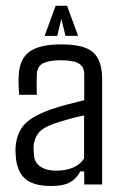

<svg xmlns="http://www.w3.org/2000/svg" viewBox="-20 -634 415 660"><path d="M156.2 5.4Q96.7 5.4 68.1 -18.1Q39.6 -41.5 34.7 -91.3Q34.2 -101.1 33.4 -110.8Q32.7 -120.6 33.7 -129.9Q37.1 -173.3 61 -202.9Q85 -232.4 151.9 -256.8Q179.2 -266.6 209.5 -274.4Q239.7 -282.2 269.5 -289.6V-379.9Q269.5 -403.8 251.5 -415.3Q233.4 -426.8 188.5 -426.8Q149.4 -426.8 129.2 -417Q108.9 -407.2 106.9 -381.3Q106 -369.1 106 -346.4Q106 -323.7 106.9 -308.1H45.9Q44.9 -320.3 43.9 -339.8Q43 -359.4 44.4 -374.5Q46.9 -431.2 81.3 -456.3Q115.7 -481.4 190.9 -481.4Q269.5 -481.4 300 -454.1Q330.6 -426.8 331.1 -364.3V0H269.5V-44.9H255.9Q243.7 -20.5 220.9 -7.6Q198.2 5.4 156.2 5.4ZM171.9 -47.4Q242.2 -47.4 269 -89.4V-237.3Q245.6 -232.4 220.9 -225.8Q196.3 -219.2 163.1 -208Q123.5 -193.4 110.4 -174.3Q97.2 -155.3 95.2 -129.9Q95.7 -122.6 95.9 -114Q96.2 -105.5 97.2 -96.2Q100.6 -72.8 120.6 -60.1Q140.6 -47.4 171.9 -47.4ZM176.8 -510.7H133.3L171.4 -614.3H210.4L248.5 -510.7H205.1L190.9 -568.8Z"/></svg>

Font: Agdasima
Style: Regular
Weight: 400
Width: 3
Designer: The DocRepair Project, Patric King
Foundry: Google
Version: Version 2.002